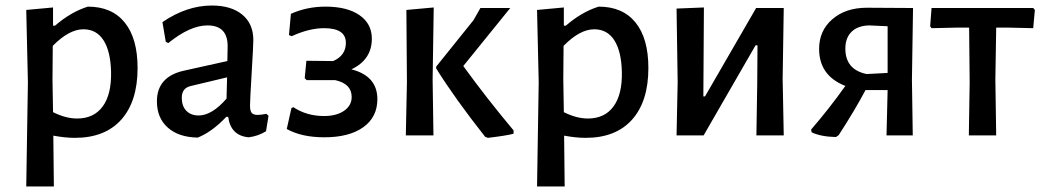

<svg xmlns="http://www.w3.org/2000/svg" viewBox="-20 -490 3766 695"><path d="M172 -463V-397H179Q237 -447 298 -466Q385 -466 431.5 -408.5Q478 -351 478 -244Q478 -123 419 -57Q360 9 251 9Q216 9 173 1L175 185H75L81 -193L75 -454ZM170 -202 172 -84Q218 -61 259 -61Q320 -61 352 -105Q384 -149 382 -231Q380 -305 354.5 -344.5Q329 -384 282 -384Q230 -384 171 -324Z M747 -470Q817 -470 857 -437Q897 -404 897 -345Q897 -327 891 -226Q885 -125 885 -108Q885 -89 891 -81.5Q897 -74 913 -74Q924 -74 944 -78L952 -71L943 -15Q914 3 880 7Q815 1 806 -67H799Q748 -13 696 8Q627 7 587.5 -28Q548 -63 548 -123Q548 -212 645 -234L803 -269L804 -323Q804 -398 731 -398Q668 -398 589 -334L580 -339L568 -410Q656 -470 747 -470ZM802 -210 672 -179Q638 -172 638 -136Q638 -106 654.5 -89Q671 -72 699 -72Q747 -72 800 -133Z M1154 7Q1072 7 1018 -23L1035 -99L1042 -102Q1090 -70 1153 -70Q1198 -70 1225.5 -89Q1253 -108 1253 -139Q1253 -187 1193 -200H1090L1083 -207L1089 -270L1186 -269Q1232 -289 1232 -335Q1232 -388 1153 -388Q1099 -388 1036 -359L1026 -363L1033 -440Q1091 -466 1158 -466Q1237 -466 1281.5 -435Q1326 -404 1326 -350Q1326 -274 1252 -239Q1346 -215 1346 -131Q1346 -66 1295 -29.5Q1244 7 1154 7Z M1449 0 1453 -193 1451 -454 1550 -463 1546 -202 1549 0ZM1827 -461 1657 -251Q1741 -135 1839 -18V-6Q1814 1 1746 9L1736 5Q1627 -133 1559 -242V-249L1694 -417L1719 -461Z M2021 -463V-397H2028Q2086 -447 2147 -466Q2234 -466 2280.5 -408.5Q2327 -351 2327 -244Q2327 -123 2268 -57Q2209 9 2100 9Q2065 9 2022 1L2024 185H1924L1930 -193L1924 -454ZM2019 -202 2021 -84Q2067 -61 2108 -61Q2169 -61 2201 -105Q2233 -149 2231 -231Q2229 -305 2203.5 -344.5Q2178 -384 2131 -384Q2079 -384 2020 -324Z M2429 0 2433 -193 2429 -459 2528 -463 2526 -141H2532L2717 -461H2817L2813 -205L2817 0H2718L2721 -186L2722 -326H2715L2527 0Z M3006 6Q2952 5 2918 -11L2916 -21Q2981 -96 3040 -179Q2945 -216 2945 -313Q2945 -379 2993 -420.5Q3041 -462 3118 -462L3285 -461L3281 -202L3284 0H3189L3193 -164H3113Q3075 -92 3016 -1ZM3040 -314Q3040 -238 3117 -222L3193 -226V-395L3126 -398Q3085 -397 3062.5 -375Q3040 -353 3040 -314Z M3487 0 3490 -193 3488 -390H3441L3352 -388L3347 -395L3352 -461H3720L3726 -454L3720 -388L3632 -390H3586L3583 -202L3586 0Z"/></svg>

Font: Alegreya Sans Medium
Style: Regular
Weight: 500
Designer: Juan Pablo del Peral
Foundry: Huerta Tipografica
Version: Version 2.007